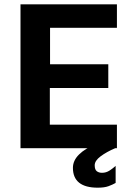

<svg xmlns="http://www.w3.org/2000/svg" viewBox="-20 -687 630 890"><path d="M75 0V-667H522V-558H212V-389H482V-279H211V-109H522V0ZM433 183Q376 183 347 160Q318 137 318 91Q318 57 346.5 29Q375 1 423 -18L514 0Q474 17 446.5 37.5Q419 58 419 79Q419 99 428.5 106.5Q438 114 453 114Q472 114 488 103.5Q504 93 516 82V161Q502 169 483 176Q464 183 433 183Z"/></svg>

Font: Maven Pro SemiBold
Style: Regular
Weight: 600
Designer: Joe Prince
Foundry: Joe Prince
Version: Version 2.103